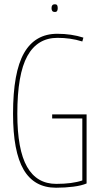

<svg xmlns="http://www.w3.org/2000/svg" viewBox="-20 -868 474 898"><path d="M41 -336Q41 -530 92.5 -620Q144 -710 248 -710Q314 -710 370 -692L365 -674Q336 -683 307.5 -687Q279 -691 249 -691Q155 -691 108 -606Q61 -521 61 -336Q61 -168 106.5 -88Q152 -8 243 -8Q318 -8 365 -24V-314H224V-333H385V-10Q362 0 323.5 5Q285 10 242 10Q140 10 90.5 -74.5Q41 -159 41 -336ZM236 -812Q221 -812 221 -830Q221 -848 236 -848Q245 -848 247.5 -843Q250 -838 250 -830Q250 -823 247.5 -817.5Q245 -812 236 -812Z"/></svg>

Font: Georama SemiCondensed Thin
Style: Regular
Weight: 100
Width: 4
Designer: Jean-Baptiste Levee
Foundry: Production Type
Version: Version 1.000